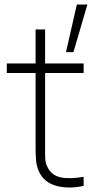

<svg xmlns="http://www.w3.org/2000/svg" viewBox="-20 -820 419 847"><path d="M152 -63Q142 -85.5 139.5 -108.2Q137 -131 137 -171V-179V-690H179V-179V-162.5Q178.5 -130 180.2 -113.5Q182 -97 190 -82Q207.5 -47 245.5 -38Q283.5 -29 349 -40V0Q283 14.5 228.5 -0.2Q174 -15 152 -63ZM10 -540H349V-498H10ZM365.5 -800 304 -590H271L319 -800Z"/></svg>

Font: Tap Sans
Style: Regular
Weight: 400
Designer: Tap Payments
Foundry: Tap Payments
Version: Version 1.001;Glyphs 3.1.2 (3151)